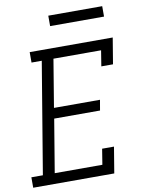

<svg xmlns="http://www.w3.org/2000/svg" viewBox="-103 -983 801 1052"><g transform="rotate(-10 297.5 -457.0)"><path d="M-5 0V-58H59L162 -677H105V-735H567L543 -590H478L492 -677H227L183 -411H439L429 -353H174L125 -58H390L404 -145H470L446 0ZM240 -856V-914H540V-856Z"/></g></svg>

Font: Iosevka Curly Slab LtEx
Style: Italic
Weight: 300
Width: 7
Italic angle: -9°
Monospace: yes
Designer: Belleve Invis
Foundry: Belleve Invis
Version: Version 11.1.0; ttfautohint (v1.8.3)